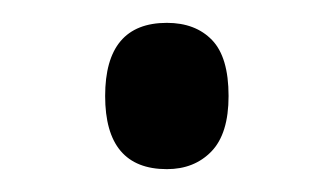

<svg xmlns="http://www.w3.org/2000/svg" viewBox="-20 -134 292 168"><path d="M72 -50Q72 -114 126 -114Q151 -114 165.5 -99Q180 -84 180 -50Q180 -17 165 -1.5Q150 14 126 14Q72 14 72 -50Z"/></svg>

Font: Noto Sans Bengali UI ExtraCondensed
Style: Regular
Weight: 400
Width: 2
Designer: Jelle Bosma - Monotype Design Team
Foundry: Monotype Imaging Inc.
Version: Version 2.003